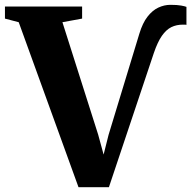

<svg xmlns="http://www.w3.org/2000/svg" viewBox="-40 -770 792 795"><path d="M285 5 37.5 -678 -19.5 -693V-743H300V-693L218.5 -678L366.5 -212.5L389 -130L409.5 -211.5L537 -630.5Q550.5 -675 570.8 -701Q591 -727 615.5 -738.5Q640 -750 665.5 -750Q694 -750 710 -747Q726 -744 732 -741.5V-667Q731 -667.5 727.8 -667.8Q724.5 -668 717.5 -668Q690.5 -668 669.2 -657.5Q648 -647 630.2 -621.5Q612.5 -596 597 -550.5L411 5Z"/></svg>

Font: Merriweather 60pt ExtraBold
Style: Regular
Weight: 800
Version: Version 2.100